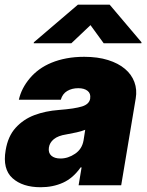

<svg xmlns="http://www.w3.org/2000/svg" viewBox="-20 -797 631 826"><path d="M4.3 -150.6Q14.2 -210.6 46.9 -246.8Q80.3 -283.7 127.8 -301.7Q175.4 -319.6 233 -323.9Q268.5 -326.7 292.8 -330.4Q317.1 -334.2 333.1 -339.1Q363.6 -348.7 367.9 -372.2V-373.6Q371.1 -394.9 356.7 -406.2Q342.3 -417.6 316.8 -417.6Q289.1 -417.6 269 -405.5Q248.9 -393.5 241.5 -367.9H61.1Q72.1 -417.3 108 -459.9Q125.7 -481.2 149.1 -498.2Q172.6 -515.3 201.9 -527.3Q231.2 -539.4 266.3 -546Q301.5 -552.6 342.3 -552.6Q400.6 -552.6 444.8 -538.7Q489 -524.9 517.6 -500.7Q546.2 -476.6 558.2 -443.9Q570.3 -411.2 563.9 -373.6L501.4 0H318.2L331 -76.7H326.7Q294.7 -30.9 251.4 -11.2Q208.1 8.5 154.8 8.5Q77.1 8.5 33.7 -30.5Q-9.6 -69.6 4.3 -150.6ZM125 -610.8 125.7 -615.1 315.3 -777H451.7L588.8 -615.1L588.1 -610.8H426.1L369.3 -688.9L286.9 -610.8ZM240.1 -115.1Q273.1 -115.1 303.3 -135.7Q333.1 -155.9 339.5 -193.2L346.6 -238.6Q330.6 -232.2 309.8 -227.6Q289.1 -223 265.6 -218.8Q230.1 -213.4 211.6 -198.3Q193.2 -183.2 190.3 -161.9Q187.1 -139.6 200.8 -127.3Q214.5 -115.1 240.1 -115.1Z"/></svg>

Font: Inter P Black
Style: Italic
Weight: 900
Italic angle: -9.40001°
Designer: Rasmus Andersson
Foundry: rsms
Version: Version 3.018;git-588b23468